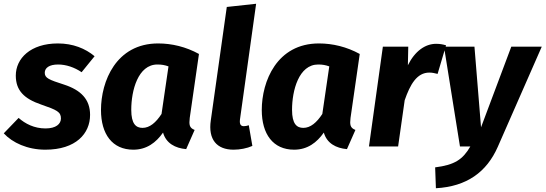

<svg xmlns="http://www.w3.org/2000/svg" viewBox="-38 -779 2901 1021"><path d="M270 -548C124 -548 46 -468 46 -377C46 -298 90 -254 181 -223C265 -194 286 -184 286 -149C286 -120 260 -96 204 -96C144 -96 96 -121 61 -152L-18 -70C28 -20 108 17 203 17C366 17 441 -69 441 -168C441 -251 392 -300 303 -329C222 -355 200 -364 200 -392C200 -418 224 -436 271 -436C313 -436 358 -421 396 -395L465 -480C416 -521 350 -548 270 -548Z M803 -548C579 -548 499 -346 499 -194C499 -66 559 17 671 17C742 17 792 -21 829 -74C845 -17 894 9 952 14L997 -88C968 -99 967 -117 971 -152L1020 -492C951 -530 876 -548 803 -548ZM799 -436C822 -436 838 -433 858 -426L821 -173C791 -127 758 -99 720 -99C685 -99 660 -120 660 -195C660 -298 696 -436 799 -436Z M1324 -759 1168 -742 1083 -139C1068 -37 1115 17 1204 17C1238 17 1275 10 1304 -3L1285 -113C1276 -110 1268 -108 1259 -108C1243 -108 1235 -117 1238 -143Z M1658 -548C1434 -548 1354 -346 1354 -194C1354 -66 1414 17 1526 17C1597 17 1647 -21 1684 -74C1700 -17 1749 9 1807 14L1852 -88C1823 -99 1822 -117 1826 -152L1875 -492C1806 -530 1731 -548 1658 -548ZM1654 -436C1677 -436 1693 -433 1713 -426L1676 -173C1646 -127 1613 -99 1575 -99C1540 -99 1515 -120 1515 -195C1515 -298 1551 -436 1654 -436Z M2281 -546C2223 -546 2168 -507 2131 -432L2133 -531H1998L1924 0H2079L2114 -246C2143 -330 2179 -393 2245 -393C2261 -393 2273 -390 2289 -386L2334 -538C2317 -543 2302 -546 2281 -546Z M2843 -531H2681L2520 -102L2485 -531H2323L2408 0H2463C2423 69 2380 98 2276 111L2280 222C2444 213 2550 136 2609 2Z"/></svg>

Font: Fira Sans
Style: Bold Italic
Weight: 700
Italic angle: -8°
Designer: bBox Type GmbH & Carrois Corporate GbR & Edenspiekermann AG
Foundry: bBox Type GmbH & Carrois Corporate GbR & Edenspiekermann AG
Version: Version 4.301;PS 004.301;hotconv 1.0.88;makeotf.lib2.5.64775